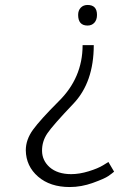

<svg xmlns="http://www.w3.org/2000/svg" viewBox="-20 -554 540 774"><path d="M261 200Q182 200 133.5 158Q85 116 84 52Q84 9 113 -31Q142 -71 216 -145Q313 -240 313 -372H358Q358 -222 275.5 -135.5Q193 -49 171 -16.5Q149 16 149.5 54.5Q150 93 180 120Q212 148 267 148Q300 148 337.5 136.5Q375 125 396 112L417 99L440 138Q432 145 417 155.5Q402 166 355 183Q308 200 261 200ZM371 -494Q371 -474 360.5 -462.5Q350 -451 333 -451Q295 -451 295 -494Q295 -512 305.5 -523Q316 -534 333 -534Q371 -534 371 -494Z"/></svg>

Font: Antic Slab
Style: Regular
Weight: 400
Designer: Santiago Orozco
Foundry: Santiago Orozco
Version: Version 001.001